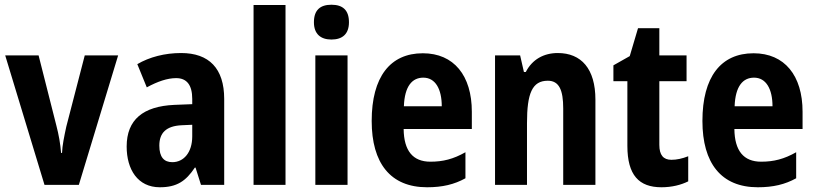

<svg xmlns="http://www.w3.org/2000/svg" viewBox="-20 -781 3445 811"><path d="M168 0H313L479 -547H338L260 -246C251 -204 243 -166 242 -135H238C235 -174 228 -213 218 -251L143 -547H2Z M745 -557C676 -557 611 -540 560 -510L600 -412C646 -437 687 -451 724 -451C769 -451 792 -422 792 -363V-341L716 -338C585 -332 515 -276 515 -162C515 -65 562 10 655 10C727 10 765 -16 803 -73H806L829 0H927V-363C927 -492 863 -557 745 -557ZM748 -252 792 -254V-205C792 -137 756 -96 708 -96C673 -96 653 -117 653 -166C653 -219 681 -249 748 -252Z M1186 0V-760H1051V0Z M1380 -761C1333 -761 1306 -739 1306 -687C1306 -637 1335 -614 1380 -614C1426 -614 1454 -637 1454 -687C1454 -738 1428 -761 1380 -761ZM1448 -547H1312V0H1448Z M1766 -556C1628 -556 1550 -456 1550 -270C1550 -92 1629 10 1784 10C1849 10 1899 -2 1946 -28V-138C1895 -109 1851 -98 1798 -98C1724 -98 1686 -144 1685 -236H1973V-309C1973 -462 1897 -556 1766 -556ZM1768 -453C1819 -453 1846 -405 1846 -332H1686C1689 -417 1721 -453 1768 -453Z M2336 -557C2277 -557 2228 -530 2201 -477H2193L2177 -547H2071V0H2206V-261C2206 -387 2228 -440 2294 -440C2342 -440 2359 -400 2359 -323V0H2495V-360C2495 -491 2435 -557 2336 -557Z M2816 -106C2782 -106 2765 -126 2765 -169V-438H2880V-547H2765V-662H2675L2640 -544L2571 -505V-438H2630V-165C2630 -41 2679 10 2774 10C2818 10 2857 0 2887 -15V-121C2862 -111 2838 -106 2816 -106Z M3163 -556C3025 -556 2947 -456 2947 -270C2947 -92 3026 10 3181 10C3246 10 3296 -2 3343 -28V-138C3292 -109 3248 -98 3195 -98C3121 -98 3083 -144 3082 -236H3370V-309C3370 -462 3294 -556 3163 -556ZM3165 -453C3216 -453 3243 -405 3243 -332H3083C3086 -417 3118 -453 3165 -453Z"/></svg>

Font: Noto Sans Myanmar Condensed
Style: Bold
Weight: 700
Width: 3
Designer: Monotype Design Team
Foundry: Monotype Imaging Inc.
Version: Version 2.107